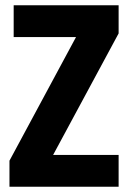

<svg xmlns="http://www.w3.org/2000/svg" viewBox="-20 -710 487 730"><path d="M431 -690H32V-569H269L16 -99V0H431V-121H182L431 -583Z"/></svg>

Font: Decalotype
Style: Bold
Weight: 700
Designer: Alfredo Marco Pradil
Foundry: Alfredo Marco Pradil
Version: Version 1.0